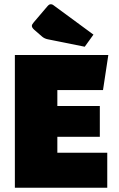

<svg xmlns="http://www.w3.org/2000/svg" viewBox="-20 -884 560 904"><path d="M50 0ZM250 -165H485V0H50V-625H490L465 -460H250V-385H450V-240H250ZM205 -699Q190 -702 179 -711L141 -744Q130 -754 130 -762Q130 -769 139 -779L202 -853Q208 -860 211.5 -862Q215 -864 220 -864Q226 -864 231 -860L420 -721L379 -664Z"/></svg>

Font: Changa Black
Style: Regular
Weight: 900
Designer: Eduardo Rodriguez Tunni
Foundry: Eduardo Rodriguez Tunni
Version: Version 2.001; ttfautohint (v1.5.10-5e6f)